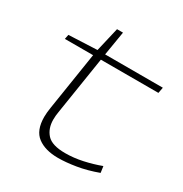

<svg xmlns="http://www.w3.org/2000/svg" viewBox="-159 -787 877 919"><g transform="rotate(30 280.0 -327.5)"><path d="M496 -65 501 -30Q441 -8 386 1Q331 10 288 10Q217 10 175 -21.5Q133 -53 133 -128Q133 -150 138 -181L188 -500H32L37 -525L194 -532L225 -665H258L236 -532H555L549 -500H231L181 -182Q179 -171 178 -160Q177 -149 177 -138Q177 -89 205 -58Q233 -27 306 -27Q353 -27 401.5 -37.5Q450 -48 496 -65Z"/></g></svg>

Font: Georama ExtraExtended ExtraLight
Style: Italic
Weight: 200
Width: 8
Italic angle: -9°
Designer: Jean-Baptiste Levee
Foundry: Production Type
Version: Version 1.000